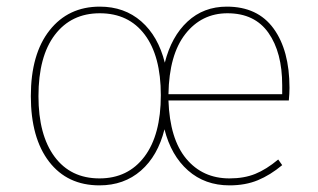

<svg xmlns="http://www.w3.org/2000/svg" viewBox="-20 -549 958 579"><path d="M851 -246H488Q492 -130 541.5 -70.5Q591 -11 672 -11Q716 -11 749.5 -24.5Q783 -38 819 -68L831 -51Q795 -21 757.5 -5.5Q720 10 672 10Q598 10 547 -35Q496 -80 476 -159Q456 -79 405 -34.5Q354 10 280 10Q183 10 128 -61.5Q73 -133 73 -259Q73 -386 129.5 -457.5Q186 -529 281 -529Q355 -529 406 -484.5Q457 -440 477 -360Q497 -439 545.5 -484Q594 -529 664 -529Q757 -529 805 -463Q853 -397 853 -284Q853 -268 851 -246ZM465 -262Q465 -380 416.5 -444.5Q368 -509 281 -509Q195 -509 145.5 -444Q96 -379 96 -259Q96 -142 144.5 -76.5Q193 -11 280 -11Q366 -11 415.5 -76.5Q465 -142 465 -262ZM831 -292Q831 -391 789.5 -450Q748 -509 666 -509Q588 -509 539 -446.5Q490 -384 488 -265H831Z"/></svg>

Font: Fira Sans Thin
Style: Regular
Weight: 100
Designer: bBox Type GmbH & Carrois Corporate GbR & Edenspiekermann AG
Foundry: bBox Type GmbH & Carrois Corporate GbR & Edenspiekermann AG
Version: Version 4.301